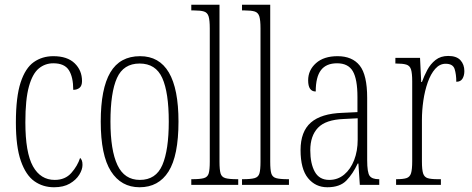

<svg xmlns="http://www.w3.org/2000/svg" viewBox="-20 -780 1990 810"><path d="M208 10Q161 10 125 -15.5Q89 -41 68 -101Q47 -161 47 -263Q47 -371 67 -432Q87 -493 122.5 -518Q158 -543 205 -543Q264 -543 295 -513Q326 -483 326 -438Q326 -418 315.5 -409.5Q305 -401 289 -401Q289 -455 270.5 -484Q252 -513 205 -513Q170 -513 143.5 -491Q117 -469 102 -415Q87 -361 87 -264Q87 -136 119 -78.5Q151 -21 211 -21Q255 -21 281 -50.5Q307 -80 318 -114Q323 -109 325.5 -102.5Q328 -96 328 -84Q328 -65 314.5 -43Q301 -21 274.5 -5.5Q248 10 208 10Z M569 10Q491 10 448 -57.5Q405 -125 405 -267Q405 -406 445.5 -474.5Q486 -543 571 -543Q733 -543 733 -267Q733 -123 691 -56.5Q649 10 569 10ZM570 -21Q638 -21 665 -84Q692 -147 692 -267Q692 -390 664.5 -451Q637 -512 569 -512Q501 -512 473.5 -451Q446 -390 446 -267Q446 -146 475.5 -83.5Q505 -21 570 -21Z M787 0V-24H791Q824 -24 840 -28.5Q856 -33 860.5 -48.5Q865 -64 865 -98V-660Q865 -695 860 -711Q855 -727 840.5 -731.5Q826 -736 799 -736H787V-760H906V-98Q906 -64 910.5 -48.5Q915 -33 931 -28.5Q947 -24 980 -24H985V0Z M1001 0V-24H1005Q1038 -24 1054 -28.5Q1070 -33 1074.5 -48.5Q1079 -64 1079 -98V-660Q1079 -695 1074 -711Q1069 -727 1054.5 -731.5Q1040 -736 1013 -736H1001V-760H1120V-98Q1120 -64 1124.5 -48.5Q1129 -33 1145 -28.5Q1161 -24 1194 -24H1199V0Z M1361 10Q1311 10 1279.5 -28.5Q1248 -67 1248 -147Q1248 -225 1291.5 -263Q1335 -301 1425 -304L1488 -307V-371Q1488 -446 1468.5 -479.5Q1449 -513 1402 -513Q1356 -513 1334 -484Q1312 -455 1312 -394Q1280 -394 1280 -441Q1280 -484 1313 -513.5Q1346 -543 1404 -543Q1466 -543 1497.5 -503.5Q1529 -464 1529 -367V-105Q1529 -52 1539.5 -38Q1550 -24 1578 -24H1580V0H1498L1492 -90H1489Q1469 -47 1441.5 -18.5Q1414 10 1361 10ZM1369 -21Q1405 -21 1432 -43.5Q1459 -66 1474 -104.5Q1489 -143 1489 -191V-281L1430 -278Q1354 -275 1321.5 -241Q1289 -207 1289 -146Q1289 -90 1308 -55.5Q1327 -21 1369 -21Z M1651 0V-24H1653Q1680 -24 1694.5 -28.5Q1709 -33 1714 -49Q1719 -65 1719 -100V-437Q1719 -471 1714 -487Q1709 -503 1694 -507.5Q1679 -512 1651 -512H1648V-536H1752L1757 -434H1760Q1769 -459 1782.5 -484.5Q1796 -510 1817.5 -527Q1839 -544 1871 -544Q1906 -544 1922.5 -526Q1939 -508 1939 -480Q1939 -461 1931 -448Q1923 -435 1905 -435Q1905 -466 1898 -488.5Q1891 -511 1860 -511Q1835 -511 1816 -489.5Q1797 -468 1784.5 -432.5Q1772 -397 1766 -355.5Q1760 -314 1760 -274V-99Q1760 -64 1765 -48.5Q1770 -33 1784 -28.5Q1798 -24 1827 -24H1840V0Z"/></svg>

Font: Noto Serif Hebrew ExtraCondensed ExtraLight
Style: Regular
Weight: 200
Width: 2
Designer: Monotype Design Team
Foundry: Monotype Imaging Inc.
Version: Version 2.004; ttfautohint (v1.8.4.7-5d5b)